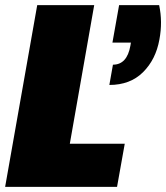

<svg xmlns="http://www.w3.org/2000/svg" viewBox="-20 -728 647 748"><path d="M444 -708H600Q614 -643 601 -574Q587 -496 537 -446.5Q487 -397 406 -397L420 -476Q475 -476 488 -550L490 -562H418ZM125 -708H347L252 -168H466L436 0H0Z"/></svg>

Font: Poppins Black
Style: Italic
Weight: 900
Italic angle: -10°
Designer: Ninad Kale (Devanagari), Jonny Pinhorn (Latin)
Foundry: Indian Type Foundry
Version: Version 3.200;PS 1.000;hotconv 16.6.54;makeotf.lib2.5.65590